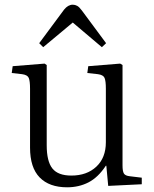

<svg xmlns="http://www.w3.org/2000/svg" viewBox="-20 -784 655 818"><path d="M266 14Q190 14 149 -28Q108 -70 108 -155V-406Q108 -439 102.5 -452Q97 -465 74 -468L30 -473L34 -502L170 -513L179 -507V-165Q179 -97 203 -66.5Q227 -36 284 -36Q350 -36 390.5 -74Q431 -112 431 -178V-406Q431 -439 425.5 -452Q420 -465 397 -468L352 -473L356 -502L492 -513L502 -507V-79Q502 -54 508 -44.5Q514 -35 534 -33L584 -27V1L441 8L433 -78H431Q398 -28 357 -7Q316 14 266 14ZM164 -583 147 -600 253 -743Q270 -764 290 -764Q300 -764 309 -759Q318 -754 329 -739L432 -600L414 -583L290 -688Z"/></svg>

Font: Literata 36pt Light
Style: Regular
Weight: 300
Designer: Latin by Veronika Burian and Jose Scaglione. Greek by Irene Vlachou. Cyrillic by Vera Evstafieva.
Foundry: TypeTogether
Version: Version 3.002